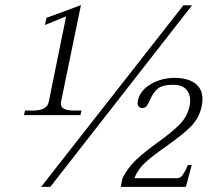

<svg xmlns="http://www.w3.org/2000/svg" viewBox="-20 -732 821 752"><path d="M78 -299H108Q136 -299 151.5 -307Q167 -315 171 -333L239 -668L156 -634L162 -662L297 -712L219 -333Q212 -299 270 -299H299L295 -281H74ZM698 -711H732L177 0H141ZM459 -32Q480 -75 513 -106Q546 -137 599 -175Q656 -216 685 -246Q714 -276 723 -319Q725 -331 725 -338Q725 -365 708.5 -382.5Q692 -400 659 -400Q615 -400 597 -384Q579 -368 567 -340Q560 -324 554 -316.5Q548 -309 537 -309Q529 -309 524 -314Q519 -319 519 -328Q519 -334 520 -338Q529 -378 570.5 -402.5Q612 -427 665 -427Q714 -427 743.5 -406Q773 -385 773 -343Q773 -331 770 -316Q760 -269 727.5 -236.5Q695 -204 634 -161Q581 -124 551 -97.5Q521 -71 506 -34H674Q687 -34 696.5 -48Q706 -62 716 -86H731L708 0H453Z"/></svg>

Font: Taviraj ExtraLight
Style: Italic
Weight: 275
Italic angle: -12°
Designer: Katatrad Team
Foundry: CadsonDemak
Version: Version 1.001